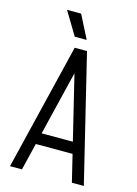

<svg xmlns="http://www.w3.org/2000/svg" viewBox="-131 -955 730 1025"><g transform="rotate(15 234.0 -442.5)"><path d="M114 -150V-213H369V-150ZM266 -700 96 0H30L200 -700ZM268 -700 438 0H372L202 -700ZM185 -757 108 -885H186L251 -757Z"/></g></svg>

Font: Akshar Light
Style: Regular
Weight: 300
Designer: Tall Chai
Foundry: Tall Chai
Version: Version 1.100